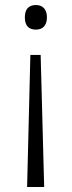

<svg xmlns="http://www.w3.org/2000/svg" viewBox="-20 -561 286 765"><path d="M167 -492C167 -524 150 -541 123 -541C94 -541 79 -524 79 -492C79 -459 94 -443 123 -443C150 -443 167 -459 167 -492ZM101 -342 88 184H156L142 -342Z"/></svg>

Font: Noto Sans Malayalam Light
Style: Regular
Weight: 300
Designer: Jelle Bosma - Monotype Design Team
Foundry: Monotype Imaging Inc.
Version: Version 2.104